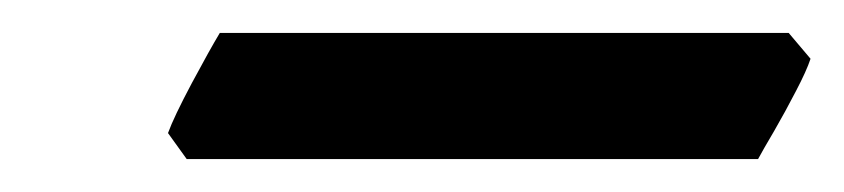

<svg xmlns="http://www.w3.org/2000/svg" viewBox="-20 -661 510 116"><path d="M469.7 -625.5Q467.3 -618.2 460.9 -606Q454.6 -593.8 447.8 -582Q440.9 -570.3 438 -564.9H92.8L81.5 -580.6Q85 -590.3 95.9 -610.8Q106.9 -631.3 112.8 -641.1H456.5Z"/></svg>

Font: Gentium Plus
Style: Bold Italic
Weight: 700
Italic angle: -8°
Designer: Victor Gaultney, Annie Olsen, Iska Routamaa, Becca Hirsbrunner
Foundry: SIL International
Version: Version 6.101